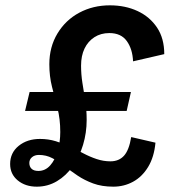

<svg xmlns="http://www.w3.org/2000/svg" viewBox="-20 -690 643 720"><path d="M74 -274 91 -345H471L455 -274ZM405 10Q362 10 329.5 -2Q297 -14 271 -31.5Q245 -49 222 -67Q199 -85 176 -97Q153 -109 126 -109Q110 -109 100 -100.5Q90 -92 90 -79Q90 -65 98.5 -57Q107 -49 124 -49Q150 -49 168.5 -70Q187 -91 196.5 -124.5Q206 -158 206 -195Q206 -244 195.5 -284.5Q185 -325 175 -364.5Q165 -404 165 -449Q165 -514 195.5 -564.5Q226 -615 277.5 -642.5Q329 -670 392 -670Q450 -670 496 -648.5Q542 -627 569 -586.5Q596 -546 596 -487L479 -460Q477 -506 455.5 -536Q434 -566 390 -566Q358 -566 334 -550.5Q310 -535 297 -508Q284 -481 284 -444Q284 -411 289 -379.5Q294 -348 299.5 -314Q305 -280 305 -240Q305 -192 291.5 -147Q278 -102 253 -66.5Q228 -31 193.5 -10.5Q159 10 118 10Q75 10 46.5 -13.5Q18 -37 18 -75Q18 -117 50 -143Q82 -169 130 -169Q161 -169 189 -160.5Q217 -152 242.5 -140Q268 -128 292.5 -115Q317 -102 342.5 -93.5Q368 -85 394 -85Q426 -85 445 -106Q464 -127 472 -176L563 -155Q558 -101 535.5 -64Q513 -27 479 -8.5Q445 10 405 10Z"/></svg>

Font: Kantumruy Pro SemiBold
Style: Italic
Weight: 600
Italic angle: -13°
Version: Version 1.002